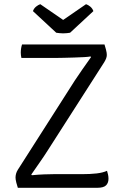

<svg xmlns="http://www.w3.org/2000/svg" viewBox="-20 -895 591 915"><path d="M337 -512Q353.5 -537.5 372.5 -564.2Q391.5 -591 414 -623L411 -626Q402.5 -624 380.8 -622.8Q359 -621.5 333 -620.8Q307 -620 285 -619.5Q263 -619 254 -619H82Q80.5 -625 79.8 -631.5Q79 -638 79 -644Q79 -654 80.5 -663.8Q82 -673.5 85 -683H478Q482.5 -668 485 -658.8Q487.5 -649.5 488.2 -643.5Q489 -637.5 489 -633Q489 -625.5 486 -617.2Q483 -609 477 -599L208 -179Q191 -152 169.8 -121.8Q148.5 -91.5 129 -63L132 -60Q163.5 -63 189.8 -64Q216 -65 234 -65H369Q410.5 -65 440.5 -68.5Q470.5 -72 490 -81Q493 -72 495 -62.5Q497 -53 497 -43Q497 -23.5 485.5 -11.8Q474 0 443 0H65Q60 -15.5 57.8 -24.5Q55.5 -33.5 54.8 -39Q54 -44.5 54 -49Q54 -57.5 56.5 -67Q59 -76.5 65 -86ZM390 -875Q400 -872 410.2 -863.5Q420.5 -855 425 -842L314 -739Q307.5 -738 298.8 -737Q290 -736 281 -736Q272 -736 263.5 -737Q255 -738 248 -739L137 -842Q141.5 -855 152 -863.5Q162.5 -872 172 -875L281 -800Z"/></svg>

Font: Signika Negative Light
Style: Regular
Weight: 300
Designer: Anna Giedry
Foundry: Anna Giedry
Version: Version 2.001